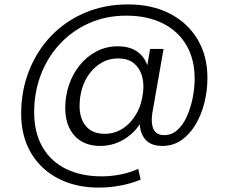

<svg xmlns="http://www.w3.org/2000/svg" viewBox="-20 -656 1037 871"><path d="M427 195Q324 195 244.5 154Q165 113 120.5 37.5Q76 -38 76 -140Q76 -244 111.5 -334.5Q147 -425 211.5 -492.5Q276 -560 365 -598Q454 -636 561 -636Q670 -636 751 -594Q832 -552 876.5 -477Q921 -402 921 -303Q921 -246 907.5 -191Q894 -136 867.5 -91.5Q841 -47 803.5 -20.5Q766 6 716 6Q659 6 634 -30Q609 -66 615 -122L619 -157L635 -133Q609 -69 554.5 -31.5Q500 6 435 6Q360 6 318 -40.5Q276 -87 276 -166Q276 -221 293 -271Q310 -321 342 -360.5Q374 -400 418 -423Q462 -446 515 -446Q578 -446 615 -412Q652 -378 658 -313L638 -301L661 -434H722L671 -143Q664 -99 676 -71Q688 -43 726 -43Q759 -43 785 -66.5Q811 -90 828 -128.5Q845 -167 854 -211.5Q863 -256 863 -299Q863 -388 825 -452Q787 -516 717.5 -550.5Q648 -585 552 -585Q461 -585 384.5 -551Q308 -517 252 -457Q196 -397 165.5 -317.5Q135 -238 135 -147Q135 -55 172.5 10.5Q210 76 279 110Q348 144 442 144Q484 144 527 135.5Q570 127 607 110L618 159Q574 177 525.5 186Q477 195 427 195ZM455 -49Q500 -49 537 -73Q574 -97 598.5 -139.5Q623 -182 629 -238Q634 -280 623 -315Q612 -350 585.5 -370.5Q559 -391 516 -391Q475 -391 442.5 -372.5Q410 -354 387 -323.5Q364 -293 352.5 -255Q341 -217 341 -175Q341 -118 370 -83.5Q399 -49 455 -49Z"/></svg>

Font: DM Sans 16pt Light
Style: Regular
Weight: 300
Version: Version 4.004;gftools[0.9.30]